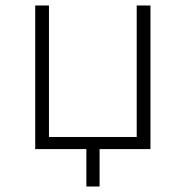

<svg xmlns="http://www.w3.org/2000/svg" viewBox="-20 -542 674 698"><path d="M527 0H342V136H294V0H108V-522H158V-44H477V-522H527Z"/></svg>

Font: Montserrat Alternates Light
Style: Regular
Weight: 300
Designer: Julieta Ulanovsky
Foundry: Julieta Ulanovsky
Version: Version 7.200